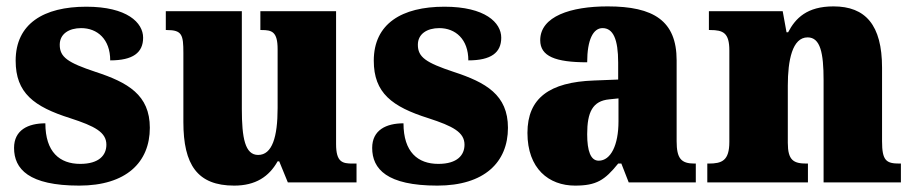

<svg xmlns="http://www.w3.org/2000/svg" viewBox="-20 -571 2863 601"><path d="M228 10C375 10 449 -63 449 -171C449 -274 380 -313 279 -346C192 -375 167 -392 167 -431C167 -465 196 -483 234 -483C285 -483 325 -448 325 -382C396 -382 428 -406 428 -453C428 -500 378 -550 250 -550C117 -550 29 -497 29 -381C29 -280 86 -237 200 -201C277 -176 313 -157 313 -118C313 -86 291 -58 231 -58C167 -58 122 -95 122 -185C68 -185 24 -164 24 -108C24 -42 70 10 228 10Z M713 10C780 10 822 -18 849 -66H854L881 0H1096V-59H1084C1052 -59 1032 -63 1032 -120V-536H795V-477H799C831 -477 849 -472 849 -417V-233C849 -142 832 -86 788 -86C747 -86 737 -139 737 -230V-536H499V-477H502C550 -477 554 -462 554 -405V-189C554 -55 598 10 713 10Z M1349 10C1496 10 1570 -63 1570 -171C1570 -274 1501 -313 1400 -346C1313 -375 1288 -392 1288 -431C1288 -465 1317 -483 1355 -483C1406 -483 1446 -448 1446 -382C1517 -382 1549 -406 1549 -453C1549 -500 1499 -550 1371 -550C1238 -550 1150 -497 1150 -381C1150 -280 1207 -237 1321 -201C1398 -176 1434 -157 1434 -118C1434 -86 1412 -58 1352 -58C1288 -58 1243 -95 1243 -185C1189 -185 1145 -164 1145 -108C1145 -42 1191 10 1349 10Z M1780 10C1847 10 1873 -7 1915 -59H1925L1948 0H2158V-59H2154C2112 -59 2098 -75 2098 -129V-382C2098 -506 2026 -551 1882 -551C1767 -551 1671 -520 1671 -445C1671 -395 1718 -376 1818 -376C1818 -447 1837 -483 1866 -483C1899 -483 1915 -449 1915 -375V-322L1839 -319C1700 -314 1631 -264 1631 -155C1631 -43 1698 10 1780 10ZM1854 -68C1829 -68 1818 -98 1818 -151C1818 -220 1835 -255 1887 -260L1916 -263V-191C1916 -117 1892 -68 1854 -68Z M2194 0H2509V-59H2505C2464 -59 2446 -69 2446 -124V-303C2446 -382 2460 -454 2508 -454C2548 -454 2558 -405 2558 -320V0H2800V-59H2796C2754 -59 2741 -68 2741 -129V-359C2741 -493 2689 -551 2589 -551C2506 -551 2470 -514 2447 -470H2442L2430 -536H2199V-477H2203C2244 -477 2263 -468 2263 -413V-127C2263 -68 2240 -59 2198 -59H2194Z"/></svg>

Font: Noto Serif Tamil SemiCondensed Black
Style: Italic
Weight: 900
Width: 4
Italic angle: -12°
Designer: Indian Type Foundry, Tom Grace, and the Monotype Design Team
Foundry: Monotype Imaging Inc.
Version: Version 2.003